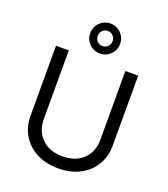

<svg xmlns="http://www.w3.org/2000/svg" viewBox="-174 -1105 1088 1241"><g transform="rotate(20 370.5 -485.0)"><path d="M565.3 -727.3H653.4V-245.7Q653.4 -171.2 618.4 -112.7Q583.5 -54.3 519.9 -20.8Q456.3 12.8 370.7 12.8Q285.2 12.8 221.6 -20.8Q158 -54.3 123 -112.7Q88.1 -171.2 88.1 -245.7V-727.3H176.1V-252.8Q176.1 -199.6 199.6 -158.2Q223 -116.8 266.5 -93.2Q310 -69.6 370.7 -69.6Q431.5 -69.6 475.1 -93.2Q518.8 -116.8 542.1 -158.2Q565.3 -199.6 565.3 -252.8ZM370.7 -777Q328.1 -777 297.9 -807.2Q267.8 -837.4 267.8 -880Q267.8 -908.4 281.6 -931.8Q295.5 -955.3 318.9 -969.1Q342.3 -983 370.7 -983Q399.1 -983 422.6 -969.1Q446 -955.3 459.9 -931.8Q473.7 -908.4 473.7 -880Q473.7 -851.6 459.9 -828.1Q446 -804.7 422.6 -790.8Q399.1 -777 370.7 -777ZM370.7 -828.1Q392.8 -828.1 407.3 -843.2Q421.9 -858.3 421.9 -880Q421.9 -901.6 407.3 -916.7Q392.8 -931.8 370.7 -931.8Q348.7 -931.8 334.2 -916.7Q319.6 -901.6 319.6 -880Q319.6 -858.3 334.2 -843.2Q348.7 -828.1 370.7 -828.1Z"/></g></svg>

Font: InterMG
Style: Regular
Weight: 400
Designer: Rasmus Andersson
Foundry: rsms
Version: Version 3.019;December 26, 2023;FontCreator 15.0.0.2955 64-b